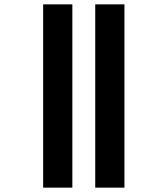

<svg xmlns="http://www.w3.org/2000/svg" viewBox="-20 -722 678 881"><path d="M417 139V-702H551V139ZM178 139V-702H312V139Z"/></svg>

Font: Noto Sans Kannada
Style: Bold
Weight: 700
Designer: Jelle Bosma - Monotype Design Team
Foundry: Monotype Imaging Inc.
Version: Version 2.005; ttfautohint (v1.8.4.7-5d5b)